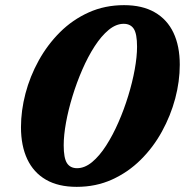

<svg xmlns="http://www.w3.org/2000/svg" viewBox="-20 -711 718 746"><path d="M227.5 -146.5Q227.5 -97 240.2 -77.2Q253 -57.5 279.5 -57.5Q309 -57.5 337.8 -81.2Q366.5 -105 392.5 -145.5Q418.5 -186 440.2 -235.8Q462 -285.5 478.2 -338.5Q494.5 -391.5 503.5 -441.2Q512.5 -491 512.5 -529.5Q512.5 -579.5 499.8 -599Q487 -618.5 460.5 -618.5Q431 -618.5 402.2 -594.8Q373.5 -571 347.5 -530.8Q321.5 -490.5 299.8 -440.5Q278 -390.5 261.8 -337.5Q245.5 -284.5 236.5 -235Q227.5 -185.5 227.5 -146.5ZM462 -691Q533 -691 581.2 -663.2Q629.5 -635.5 654 -583.8Q678.5 -532 678.5 -459.5Q678.5 -395 660.8 -328.2Q643 -261.5 609.2 -200Q575.5 -138.5 526.5 -90Q477.5 -41.5 415 -13.2Q352.5 15 278 15Q206.5 15 158.5 -12.8Q110.5 -40.5 86 -92.5Q61.5 -144.5 61.5 -217Q61.5 -281 79 -347.8Q96.5 -414.5 130.5 -476Q164.5 -537.5 213.2 -586Q262 -634.5 324.8 -662.8Q387.5 -691 462 -691Z"/></svg>

Font: Newsreader 16pt 16pt ExtraBold
Style: Italic
Weight: 800
Italic angle: -17°
Version: Version 1.003